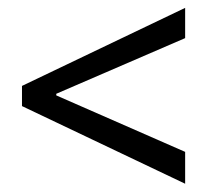

<svg xmlns="http://www.w3.org/2000/svg" viewBox="-20 -570 546 476"><path d="M439 -114.5 34.5 -307V-357L439 -550.5V-475.5L119.5 -337.5V-333.5L439 -193.5Z"/></svg>

Font: Libre Caslon Text SemiBold
Style: Regular
Weight: 600
Designer: Pablo Impallari, Rodrigo Fuenzalida, Katja Schimmel
Foundry: Pablo Impallari, Rodrigo Fuenzalida
Version: Version 2.000